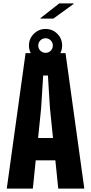

<svg xmlns="http://www.w3.org/2000/svg" viewBox="-20 -1114 538 1134"><path d="M20 0 131 -800H367L478 0H324L307 -167H191L174 0ZM205 -299H293L275 -476L263 -668H235L223 -476ZM249 -747Q209 -747 180 -776Q151 -805 151 -845Q151 -886 180 -914.5Q209 -943 249 -943Q290 -943 318.5 -914.5Q347 -886 347 -845Q347 -805 318.5 -776Q290 -747 249 -747ZM206 -845Q206 -827 218.5 -814.5Q231 -802 249 -802Q267 -802 279.5 -814.5Q292 -827 292 -845Q292 -863 279.5 -875.5Q267 -888 249 -888Q231 -888 218.5 -875.5Q206 -863 206 -845ZM219 -1004V-1007L330 -1094H415V-1091L295 -1004Z"/></svg>

Font: Big Shoulders Display Black
Style: Regular
Weight: 900
Designer: Patric King
Foundry: XO Type Co
Version: Version 1.000; ttfautohint (v1.8.2)